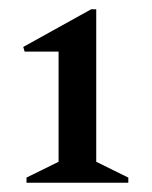

<svg xmlns="http://www.w3.org/2000/svg" viewBox="-20 -797 326 413"><path d="M37 -404V-415L106 -449V-686H33L30 -696L176 -777H187V-449L256 -415V-404Z"/></svg>

Font: Platypi Medium
Style: Regular
Weight: 500
Designer: David Sargent
Foundry: Bolt Cutter Type
Version: Version 1.200; ttfautohint (v1.8.4.7-5d5b)